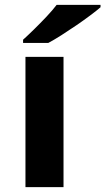

<svg xmlns="http://www.w3.org/2000/svg" viewBox="-20 -768 433 788"><path d="M240.7 -534.7V0H84.5V-534.7ZM392.6 -748V-738.3Q377 -724.6 350.8 -705.1Q324.7 -685.5 293.7 -664.3Q262.7 -643.1 232.4 -623.8Q202.1 -604.5 178.2 -591.8H74.7V-605Q94.7 -623 120.4 -648.2Q146 -673.3 170.9 -699.7Q195.8 -726.1 212.4 -748Z"/></svg>

Font: Lunasima
Style: Bold
Weight: 700
Designer: The DocRepair Project, Monotype Design Team
Foundry: Google
Version: Version 2.009